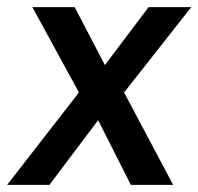

<svg xmlns="http://www.w3.org/2000/svg" viewBox="-29 -520 558 540"><path d="M-9 0 193 -260 62 -500H181L266 -337L389 -500H509L320 -260L458 0H339L247 -182L110 0Z"/></svg>

Font: Haskoy SemiBold
Style: Italic
Weight: 600
Designer: Ertekin Erdin
Foundry: Ertekin Erdin
Version: Version 2.000; ttfautohint (v1.8.4.7-5d5b)